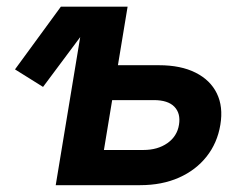

<svg xmlns="http://www.w3.org/2000/svg" viewBox="-20 -542 712 562"><path d="M106 -287.6 23.9 -338.9 158.2 -522.5H281.2ZM288.1 -351.1H445.3Q509.3 -351.1 552.5 -329.3Q595.7 -307.6 614.7 -268.6Q633.8 -229.5 625 -176.8Q616.2 -123.5 584.7 -83.7Q553.2 -43.9 503.7 -22Q454.1 0 390.1 0H143.1L229.5 -522.5H353.5L284.2 -103H399.9Q441.4 -103 470 -123Q498.5 -143.1 503.9 -176.8Q509.3 -210 490.5 -229.5Q471.7 -249 430.2 -249H271Z"/></svg>

Font: Inter 28pt SemiBold
Style: Italic
Weight: 600
Italic angle: -9.3988°
Designer: Rasmus Andersson
Foundry: rsms
Version: Version 4.001;git-66647c0bb